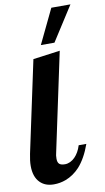

<svg xmlns="http://www.w3.org/2000/svg" viewBox="-110 -985 568 1038"><g transform="rotate(-10 173.5 -465.5)"><path d="M250.5 -937H355.5L234.4 -748H159.7ZM23.4 -22.5Q-7.8 -53.7 -7.8 -113.8Q-7.8 -142.1 0 -179.2L106.9 -680.2L254.9 -700.2L140.1 -160.2Q136.2 -147.5 136.2 -127.9Q136.2 -107.4 145.8 -99.1Q155.3 -90.8 176.8 -90.8Q191.4 -90.8 205.3 -97.4Q219.2 -104 231 -115.7Q254.9 -139.6 267.1 -179.2H309.1Q282.2 -103.5 241.7 -58.6Q207.5 -22 164.6 -5.9Q133.3 5.9 99.1 5.9Q51.3 5.9 23.4 -22.5Z"/></g></svg>

Font: Pattaya
Style: Regular
Weight: 400
Designer: Pablo Impallari / Thai characters Designed by Thanarat Vachiruckul and Suppakit Chalermlarp
Foundry: Pablo Impallari
Version: Version 2.001